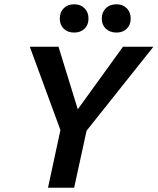

<svg xmlns="http://www.w3.org/2000/svg" viewBox="-20 -876 736 896"><path d="M259 -789Q259 -819 277.5 -837.5Q296 -856 326 -856Q356 -856 374.5 -837.5Q393 -819 393 -789Q393 -760 374.5 -742Q356 -724 326 -724Q296 -724 277.5 -742Q259 -760 259 -789ZM524 -724Q493 -724 474 -742Q455 -760 455 -789Q455 -819 474 -837.5Q493 -856 524 -856Q553 -856 571.5 -837.5Q590 -819 590 -789Q590 -760 571.5 -742Q553 -724 524 -724ZM696 -658 384 -266 326 0H204L262 -269L119 -658H253L343 -366L554 -658Z"/></svg>

Font: EauTest
Style: Bold Italic
Weight: 700
Italic angle: -12°
Designer: Christian Thalmann (Catharsis Fonts)
Version: Version 0.001;PS 000.001;hotconv 1.0.88;makeotf.lib2.5.64775